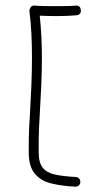

<svg xmlns="http://www.w3.org/2000/svg" viewBox="-20 -683 394 698"><path d="M273.9 -646.5Q275.4 -629.4 257.8 -627.4Q222.7 -624.5 187 -624.5Q155.3 -624.5 124.5 -626Q128.4 -587.9 130.4 -550Q132.3 -512.2 132.3 -474.6Q132.3 -421.4 129.9 -369.6Q127.4 -317.9 124.5 -267.1Q122.6 -235.4 121.8 -216.1Q121.1 -196.8 120.8 -178.5Q120.6 -160.2 120.6 -129.9Q120.6 -92.3 135 -73.7Q149.4 -55.2 179.2 -48.6Q209 -42 254.9 -39.6Q262.2 -39.6 267.3 -34.2Q272.5 -28.8 272 -21Q272 -13.7 266.4 -8.8Q260.7 -3.9 252.9 -4.4Q203.6 -6.8 165.5 -16.4Q127.4 -25.9 106 -52.2Q84.5 -78.6 84.5 -129.9Q84.5 -160.2 84.7 -179Q85 -197.8 85.9 -217.5Q86.9 -237.3 88.9 -269Q91.8 -319.8 94 -371.3Q96.2 -422.9 96.2 -474.6Q96.2 -516.6 94.2 -558.8Q92.3 -601.1 86.9 -643.1Q86.4 -648.9 91.3 -656.2Q96.2 -663.6 106 -662.6Q124.5 -661.1 143.1 -660.9Q161.6 -660.6 181.2 -660.6Q200.7 -660.6 219 -660.9Q237.3 -661.1 254.9 -662.6Q272 -664.1 273.9 -646.5Z"/></svg>

Font: Mikhak-FD ExtraLight
Style: Regular
Weight: 200
Designer: Amin Abedi
Version: Version 3.2